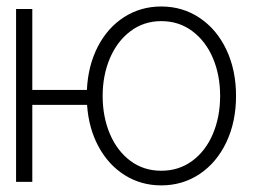

<svg xmlns="http://www.w3.org/2000/svg" viewBox="-20 -558 802 589"><path d="M79.1 -282.2H246.6Q250 -356.4 280 -414.8Q310.1 -473.1 360.8 -505.6Q411.6 -538.1 474.6 -538.1Q540.5 -538.1 592.8 -502.9Q645 -467.8 674.6 -405.3Q704.1 -342.8 704.1 -263.7Q704.1 -184.6 674.6 -122.1Q645 -59.6 592.8 -24.4Q540.5 10.7 474.6 10.7Q413.1 10.7 363 -20.5Q313 -51.8 282.5 -107.9Q252 -164.1 247.1 -236.3H79.1V0H29.3V-530.3H79.1ZM655.3 -263.7Q655.3 -327.6 633.1 -379.9Q610.8 -432.1 569.8 -462.6Q528.8 -493.2 474.6 -493.2Q421.4 -493.2 380.4 -462.4Q339.4 -431.6 317.1 -379.2Q294.9 -326.7 294.9 -263.7Q294.9 -199.7 317.1 -147.2Q339.4 -94.7 380.1 -64.5Q420.9 -34.2 474.6 -34.2Q528.8 -34.2 569.8 -64.5Q610.8 -94.7 633.1 -147.2Q655.3 -199.7 655.3 -263.7Z"/></svg>

Font: Pretendard ExtraLight
Style: Regular
Weight: 200
Designer: Base glyphs from Inter by Rasmus Andersson; Hangeul glyphs from Noto Sans CJK(Source Han Sans) by Jang Soo-young and Kan
Foundry: Kil Hyung-jin
Version: Version 1.309